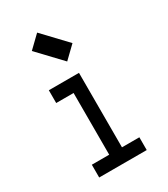

<svg xmlns="http://www.w3.org/2000/svg" viewBox="-191 -865 833 953"><g transform="rotate(-30 225.0 -388.5)"><path d="M307.6 -644 239.3 -578.1 113.3 -710.9 181.6 -776.9ZM88.9 -500H261.7V-73.2H361.3V0H88.9V-73.2H188.5V-426.8H88.9Z"/></g></svg>

Font: Anka/Coder Narrow
Style: Regular
Weight: 400
Width: 3
Monospace: yes
Version: Version 001.100